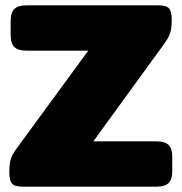

<svg xmlns="http://www.w3.org/2000/svg" viewBox="-20 -700 681 720"><path d="M15 -54Q15 -86 20.5 -104Q26 -122 48 -151L311 -510H80Q47 -510 33.5 -524Q20 -538 20 -567V-623Q20 -652 33.5 -666Q47 -680 80 -680H574Q604 -680 614 -668.5Q624 -657 624 -626Q624 -595 618.5 -577Q613 -559 591 -529L330 -170H566Q599 -170 612.5 -156Q626 -142 626 -113V-57Q626 -28 612.5 -14Q599 0 566 0H65Q35 0 25 -11.5Q15 -23 15 -54Z"/></svg>

Font: Mitr
Style: Bold
Weight: 700
Designer: Thanarat Vachiruckul
Foundry: Cadson Demak
Version: Version 1.002